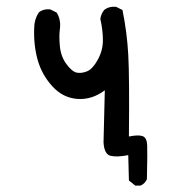

<svg xmlns="http://www.w3.org/2000/svg" viewBox="-20 -465 540 584"><path d="M391.6 99.6 372.1 84 370.1 6.8Q335 13.7 315.9 8.8Q296.9 3.9 294.9 -32.2L298.8 -190.4Q259.8 -161.1 215.8 -164.1Q171.9 -167 139.6 -202.1Q107.4 -237.3 94.7 -282.2Q82 -327.1 84 -379.9Q84 -405.3 97.7 -426.8Q111.3 -438.5 132.8 -436.5L152.3 -426.8Q166 -405.3 162.1 -376Q159.2 -356.4 162.1 -324.7Q165 -293 182.1 -270Q199.2 -247.1 213.4 -244.1Q227.5 -241.2 244.6 -248Q261.7 -254.9 277.3 -283.2Q293 -311.5 293 -342.3Q293 -373 285.2 -407.2Q287.1 -422.9 296.9 -434.6Q311.5 -446.3 333 -444.3L352.5 -434.6Q366.2 -368.2 370.1 -298.8Q374 -229.5 372.1 -49.8Q401.4 -55.7 414.1 -50.8Q426.8 -45.9 427.7 -22.9Q428.7 0 426.8 80.1Q420.9 93.8 407.2 99.6Z"/></svg>

Font: JasonHandwriting4
Style: Regular
Weight: 400
Version: Version 1.01.21